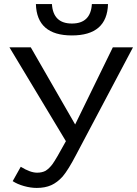

<svg xmlns="http://www.w3.org/2000/svg" viewBox="-20 -923 680 953"><path d="M162.1 9.8Q132.3 9.8 99.1 0.5Q65.9 -8.8 43 -23.9L83 -95.2Q130.4 -65.9 164.1 -65.9Q188.5 -65.9 206.1 -75.2Q224.1 -86.4 240.2 -107.9Q257.8 -131.8 307.1 -222.2L26.9 -688H132.8L353 -305.2L540 -688H640.1L357.9 -154.8Q318.8 -79.6 291 -46.9Q264.2 -17.1 233.9 -3.7Q203.6 9.8 162.1 9.8ZM336.9 -747.1Q162.6 -747.1 158.2 -902.8H237.8Q243.7 -806.2 336.9 -806.2Q430.2 -806.2 436 -902.8H516.1Q511.7 -747.1 336.9 -747.1Z"/></svg>

Font: Libra Sans Modern
Style: Regular
Weight: 400
Foundry: Stefan Peev, Context Ltd
Version: Version 1.000